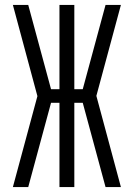

<svg xmlns="http://www.w3.org/2000/svg" viewBox="-20 -755 540 775"><path d="M468 0H406L314 -340H280V0H220V-340H186L94 0H32L131 -367L32 -735H94L186 -395H220V-735H280V-395H314L406 -735H468L369 -368Z"/></svg>

Font: Iosevka SS18 Light
Style: Regular
Weight: 300
Monospace: yes
Designer: Belleve Invis
Foundry: Belleve Invis
Version: Version 25.1.1; ttfautohint (v1.8.4)